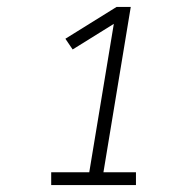

<svg xmlns="http://www.w3.org/2000/svg" viewBox="-20 -858 540 555"><path d="M128 -323V-360H238L309 -789L190 -715L169 -746L317 -838H358L279 -360H373V-323Z"/></svg>

Font: Iosevka SS04 Extralight
Style: Italic
Weight: 200
Italic angle: -9°
Monospace: yes
Designer: Belleve Invis
Foundry: Belleve Invis
Version: Version 19.0.0; ttfautohint (v1.8.4)